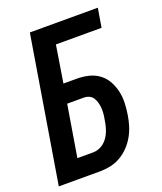

<svg xmlns="http://www.w3.org/2000/svg" viewBox="-136 -824 772 913"><g transform="rotate(-20 250.0 -367.5)"><path d="M3 0 124 -735H468L452 -639H221L191 -452H259Q290 -452 318.5 -445Q347 -438 370 -421Q393 -404 407 -379Q421 -354 427.5 -325.5Q434 -297 433 -266.5Q432 -236 427 -206Q423 -180 415 -154Q407 -128 393 -103.5Q379 -79 359 -58.5Q339 -38 315 -24.5Q291 -11 264.5 -5.5Q238 0 212 0ZM132 -96H212Q226 -96 240 -101Q254 -106 266 -115.5Q278 -125 287 -138Q296 -151 301.5 -165Q307 -179 310.5 -193Q314 -207 316 -221Q319 -236 320.5 -250.5Q322 -265 321 -279.5Q320 -294 316.5 -307.5Q313 -321 306 -332.5Q299 -344 286.5 -350Q274 -356 259 -356H175Z"/></g></svg>

Font: Iosevka Custom
Style: Bold Italic
Weight: 700
Italic angle: -9°
Designer: Belleve Invis
Foundry: Belleve Invis
Version: Version 30.3.1; ttfautohint (v1.8.3)